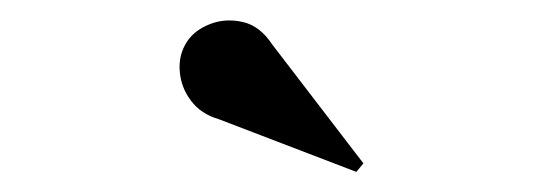

<svg xmlns="http://www.w3.org/2000/svg" viewBox="-20 -1012 540 191"><path d="M334.5 -841 197.5 -893.5Q180 -898.5 170 -911.8Q160 -925 158.8 -941.2Q157.5 -957.5 166 -970.5Q173.5 -982 188.8 -988Q204 -994 221.2 -990.2Q238.5 -986.5 251 -967.5L341.5 -849.5Z"/></svg>

Font: Bodoni Moda 18pt SemiBold
Style: Regular
Weight: 600
Designer: Owen Earl
Foundry: indestructible type
Version: Version 2.005